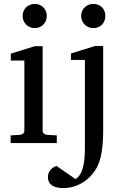

<svg xmlns="http://www.w3.org/2000/svg" viewBox="-20 -728 635 977"><path d="M34 0H269V-39L218 -42C207 -43 197 -51 197 -63V-493H157L35 -455V-420H104V-63C104 -51 94 -43 83 -42L34 -39ZM95 -647C95 -612 122 -585 157 -585C192 -585 218 -612 218 -647C218 -682 192 -708 157 -708C122 -708 95 -682 95 -647ZM364 183 267 116C244 126 224 141 224 174C224 214 259 229 300 229C377 229 432 188 466 136C497 89 505 12 505 -64V-494H464L341 -456V-423H412V21C412 87 406 159 364 183ZM455 -708C420 -708 393 -682 393 -647C393 -612 420 -585 455 -585C491 -585 516 -611 516 -647C516 -683 491 -708 455 -708Z"/></svg>

Font: Veleka
Style: Regular
Weight: 400
Designer: Stefan Peev, Context Ltd, 2016; SIL International, 1997-2014.
Foundry: Stefan Peev, Context Ltd, 2016
Version: Version 1.000